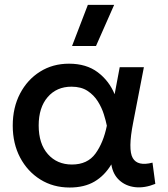

<svg xmlns="http://www.w3.org/2000/svg" viewBox="-20 -780 712 814"><path d="M275.5 15Q205.5 15 151 -19Q96.5 -53 65.2 -112.2Q34 -171.5 34 -247.5Q34 -324 65 -383.2Q96 -442.5 149.8 -476.2Q203.5 -510 272.5 -510Q346 -510 394.2 -473.8Q442.5 -437.5 466 -380.5L487.5 -495H590L544.5 -260Q522 -146 542.8 -110Q563.5 -74 626.5 -90.5L638.5 -0.5Q593 18 553 13.5Q513 9 485.8 -16Q458.5 -41 452 -83Q423.5 -35.5 380.5 -10.2Q337.5 15 275.5 15ZM285 -82.5Q351 -82.5 384.8 -129Q418.5 -175.5 433 -247Q429 -267.5 420.2 -295.5Q411.5 -323.5 394.8 -350.2Q378 -377 351 -394.8Q324 -412.5 283 -412.5Q220 -412.5 182 -368.2Q144 -324 144 -248Q144 -170.5 183 -126.5Q222 -82.5 285 -82.5ZM285.5 -585 352.5 -759.5H464L387 -585Z"/></svg>

Font: Geologica
Style: Regular
Weight: 400
Designer: Sindre Bremnes, Frode Helland
Foundry: Monokrom Skriftforlag AS
Version: Version 1.010; ttfautohint (v1.8.4.7-5d5b);gftools[0.9.28]